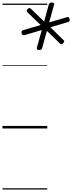

<svg xmlns="http://www.w3.org/2000/svg" viewBox="-20 -1027 578 1535"><path d="M292 -627Q270 -627 275 -647L314 -787L179 -747Q169 -744 162.5 -746.5Q156 -749 153 -760Q147 -779 166 -786L305 -827L201 -927Q196 -932 194.5 -939Q193 -946 201 -955Q208 -962 214.5 -962.5Q221 -963 227 -957L333 -855L370 -990Q372 -998 378 -1002.5Q384 -1007 396 -1007Q416 -1006 412 -988L373 -848L513 -889Q522 -892 528 -889.5Q534 -887 536 -875Q542 -857 524 -851L383 -809L485 -709Q493 -703 493.5 -696.5Q494 -690 485 -682Q477 -673 470.5 -673.5Q464 -674 457 -681L355 -780L317 -643Q312 -626 292 -627ZM0 478H358V488H0ZM0 -20H358V0H0ZM0 -505H358V-500H0ZM0 -998H358V-988H0Z"/></svg>

Font: Playwrite AU SA Guides
Style: Regular
Weight: 400
Designer: Veronika Burian, José Scaglione
Foundry: TypeTogether
Version: Version 1.003